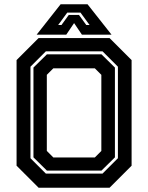

<svg xmlns="http://www.w3.org/2000/svg" viewBox="-20 -878 693 898"><path d="M160.5 0 57.5 -103V-597L160.5 -700H492.5L595.5 -597V-103L492.5 0ZM229.5 -141.5H423.5L454 -172V-528L423.5 -558.5H229.5L199 -528V-172ZM194.5 -66H459.5L531.5 -138V-566L459.5 -638H194.5L122.5 -566V-138ZM199.5 -80 136.5 -142V-562L199.5 -624H454.5L517.5 -562V-142L454.5 -80ZM263.5 -858H389.5L501.5 -716H363L326.5 -770L290 -716H151.5ZM294.5 -819 252 -761H267.5L301.5 -808H349.5L383.5 -761H399L356.5 -819Z"/></svg>

Font: Tourney
Style: Bold
Weight: 700
Designer: Tyler Finck
Foundry: Etcetera Type Co
Version: Version 1.015